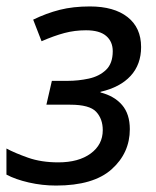

<svg xmlns="http://www.w3.org/2000/svg" viewBox="-21 -566 485 596"><path d="M153 10Q110 10 68.5 0.5Q27 -9 -1 -24V-105Q25 -91 66 -76.5Q107 -62 160 -62Q223 -62 260.5 -89.5Q298 -117 298 -162Q298 -197 277.5 -219Q257 -241 197 -241H123L140 -315H189Q222 -315 254.5 -322Q287 -329 308 -349Q329 -369 329 -407Q329 -437 308.5 -454.5Q288 -472 246 -472Q211 -472 179 -463.5Q147 -455 108 -438L82 -505Q123 -525 164.5 -535.5Q206 -546 258 -546Q333 -546 375 -513Q417 -480 417 -420Q417 -366 384.5 -330.5Q352 -295 291 -281V-279Q334 -268 358 -240Q382 -212 382 -165Q382 -91 325.5 -40.5Q269 10 153 10Z"/></svg>

Font: Noto Sans IKEA
Style: Italic
Weight: 400
Italic angle: -12°
Designer: Monotype Design Team
Foundry: Monotype Imaging Inc.
Version: Version 2.001